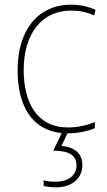

<svg xmlns="http://www.w3.org/2000/svg" viewBox="-20 -558 454 818"><path d="M269 10C314 10 356 0 384 -12V-38C351 -24 310 -15 270 -15C137 -15 81 -121 81 -260C81 -416 159 -513 283 -513C316 -513 349 -507 381 -492L387 -516C356 -530 323 -538 283 -538C141 -538 55 -429 55 -259C55 -111 113 -4 243 9L207 84C271 84 306 102 306 146C306 191 269 216 219 216C198 216 182 215 166 210V234C181 238 199 240 219 240C285 240 331 203 331 145C331 98 299 68 242 64L267 10Z"/></svg>

Font: Noto Sans Sinhala SemiCondensed Thin
Style: Regular
Weight: 100
Width: 4
Designer: Jelle Bosma - Monotype Design Team
Foundry: Monotype Imaging Inc.
Version: Version 2.006